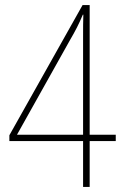

<svg xmlns="http://www.w3.org/2000/svg" viewBox="-20 -738 487 758"><path d="M437 -181V-206H334V-718H306L17 -204V-181H308V0H334V-181ZM308 -589V-206H47L257 -581C277 -615 292 -644 307 -680H309C308 -649 308 -632 308 -589Z"/></svg>

Font: Noto Sans Lao UI Cond Thin
Style: Regular
Weight: 100
Width: 3
Designer: Monotype Design Team
Foundry: Monotype Imaging Inc.
Version: Version 2.000